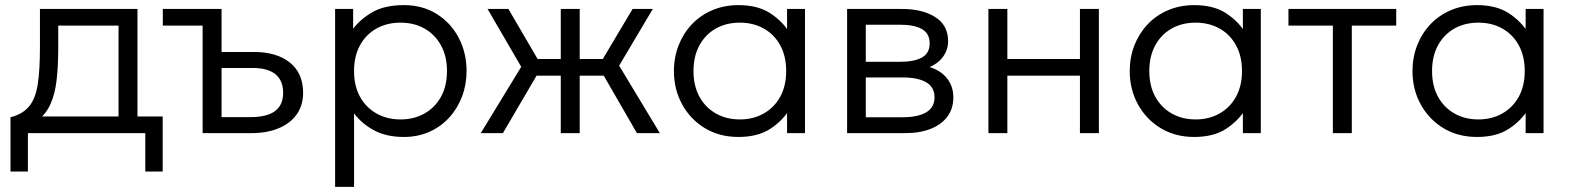

<svg xmlns="http://www.w3.org/2000/svg" viewBox="-20 -520 6132 750"><path d="M443 0V-420H207.5V-334Q207.5 -261 201 -206.2Q194.5 -151.5 177 -113Q159.5 -74.5 127.5 -50.2Q95.5 -26 45 -14.5L21 -62Q70 -74.5 94.8 -105.8Q119.5 -137 127.8 -192.5Q136 -248 136 -334V-485H517V0ZM21 150V-62L77.5 -55L88.5 -65H615.5V150H547.5V0H89V150Z M771.5 0V-485H845.5V-62.5H958Q1022.5 -62.5 1054.2 -86Q1086 -109.5 1086 -157.5Q1086 -205.5 1056 -230Q1026 -254.5 966.5 -254.5H832V-317H971.5Q1061 -317 1112.5 -275.5Q1164 -234 1164 -157.5Q1164 -108 1138.8 -72.8Q1113.5 -37.5 1068 -18.8Q1022.5 0 962.5 0ZM616 -420V-485H845.5L771.5 -420Z M1289 210V-485H1359.5V-408Q1390.5 -448 1437.5 -474Q1484.5 -500 1558 -500Q1630.5 -500 1685.8 -465.5Q1741 -431 1771.8 -372.5Q1802.5 -314 1802.5 -242.5Q1802.5 -189.5 1784.8 -142.8Q1767 -96 1734.5 -60.5Q1702 -25 1657 -5Q1612 15 1557.5 15Q1490.5 15 1442.5 -10.2Q1394.5 -35.5 1363 -77V210ZM1544.5 -53.5Q1597.5 -53.5 1638.5 -76.8Q1679.5 -100 1702.8 -142.2Q1726 -184.5 1726 -242.5Q1726 -300.5 1702.5 -343Q1679 -385.5 1638.2 -408.5Q1597.5 -431.5 1544.5 -431.5Q1491.5 -431.5 1450.5 -408.5Q1409.5 -385.5 1386.2 -343Q1363 -300.5 1363 -242.5Q1363 -184.5 1386.2 -142.2Q1409.5 -100 1450.5 -76.8Q1491.5 -53.5 1544.5 -53.5Z M2170.5 0V-224.5H2039.5V-289.5H2170.5V-485H2244.5V-289.5H2375V-224.5H2244.5V0ZM1858 0 2016 -259 1884.5 -485H1966L2097 -260.5L1944.5 0ZM2468 0 2317.5 -260.5 2451 -485H2530L2398.5 -263.5L2557.5 0Z M2864.5 15Q2790 15 2733.2 -19.5Q2676.5 -54 2644.5 -112.5Q2612.5 -171 2612.5 -242.5Q2612.5 -296 2630.8 -342.8Q2649 -389.5 2682.5 -425Q2716 -460.5 2762.5 -480.2Q2809 -500 2864.5 -500Q2939.5 -500 2988 -468.8Q3036.5 -437.5 3065.5 -390.5L3054.5 -374.5V-485H3124.5V0H3054.5V-110.5L3065.5 -94.5Q3036.5 -47.5 2988 -16.2Q2939.5 15 2864.5 15ZM2870 -53.5Q2922.5 -53.5 2963.5 -76.8Q3004.5 -100 3027.8 -142.2Q3051 -184.5 3051 -242.5Q3051 -300.5 3027.8 -343Q3004.5 -385.5 2963.5 -408.5Q2922.5 -431.5 2870 -431.5Q2817 -431.5 2776.2 -408.5Q2735.5 -385.5 2712.2 -343Q2689 -300.5 2689 -242.5Q2689 -184.5 2712.2 -142.2Q2735.5 -100 2776.2 -76.8Q2817 -53.5 2870 -53.5Z M3289 0V-485H3504Q3583.5 -485 3633.5 -453.2Q3683.5 -421.5 3683.5 -359Q3683.5 -333 3671.8 -311Q3660 -289 3638 -273Q3616 -257 3585 -249L3583.5 -265Q3643 -254 3673.5 -220.8Q3704 -187.5 3704 -139.5Q3704 -96.5 3681.2 -65.2Q3658.5 -34 3616.2 -17Q3574 0 3516.5 0ZM3362 -62H3506Q3565.5 -62 3598 -81.2Q3630.5 -100.5 3630.5 -140Q3630.5 -179.5 3598 -198.5Q3565.5 -217.5 3506 -217.5H3348.5V-278.5H3495Q3550.5 -278.5 3581 -295.2Q3611.5 -312 3611.5 -350.5Q3611.5 -389.5 3581.2 -406.5Q3551 -423.5 3495 -423.5H3362Z M3841 0V-485H3915V-289.5H4198.5V-485H4272.5V0H4198.5V-224.5H3915V0Z M4645 15Q4570.5 15 4513.8 -19.5Q4457 -54 4425 -112.5Q4393 -171 4393 -242.5Q4393 -296 4411.2 -342.8Q4429.5 -389.5 4463 -425Q4496.5 -460.5 4543 -480.2Q4589.5 -500 4645 -500Q4720 -500 4768.5 -468.8Q4817 -437.5 4846 -390.5L4835 -374.5V-485H4905V0H4835V-110.5L4846 -94.5Q4817 -47.5 4768.5 -16.2Q4720 15 4645 15ZM4650.5 -53.5Q4703 -53.5 4744 -76.8Q4785 -100 4808.2 -142.2Q4831.5 -184.5 4831.5 -242.5Q4831.5 -300.5 4808.2 -343Q4785 -385.5 4744 -408.5Q4703 -431.5 4650.5 -431.5Q4597.5 -431.5 4556.8 -408.5Q4516 -385.5 4492.8 -343Q4469.5 -300.5 4469.5 -242.5Q4469.5 -184.5 4492.8 -142.2Q4516 -100 4556.8 -76.8Q4597.5 -53.5 4650.5 -53.5Z M5186.5 0V-420H5013V-485H5434V-420H5260.5V0Z M5749.5 15Q5675 15 5618.2 -19.5Q5561.5 -54 5529.5 -112.5Q5497.5 -171 5497.5 -242.5Q5497.5 -296 5515.8 -342.8Q5534 -389.5 5567.5 -425Q5601 -460.5 5647.5 -480.2Q5694 -500 5749.5 -500Q5824.5 -500 5873 -468.8Q5921.5 -437.5 5950.5 -390.5L5939.5 -374.5V-485H6009.5V0H5939.5V-110.5L5950.5 -94.5Q5921.5 -47.5 5873 -16.2Q5824.5 15 5749.5 15ZM5755 -53.5Q5807.5 -53.5 5848.5 -76.8Q5889.5 -100 5912.8 -142.2Q5936 -184.5 5936 -242.5Q5936 -300.5 5912.8 -343Q5889.5 -385.5 5848.5 -408.5Q5807.5 -431.5 5755 -431.5Q5702 -431.5 5661.2 -408.5Q5620.5 -385.5 5597.2 -343Q5574 -300.5 5574 -242.5Q5574 -184.5 5597.2 -142.2Q5620.5 -100 5661.2 -76.8Q5702 -53.5 5755 -53.5Z"/></svg>

Font: Geologica Cursive ExtraLight
Style: Regular
Weight: 250
Designer: Sindre Bremnes, Frode Helland
Foundry: Monokrom Skriftforlag AS
Version: Version 1.010;gftools[0.9.28]